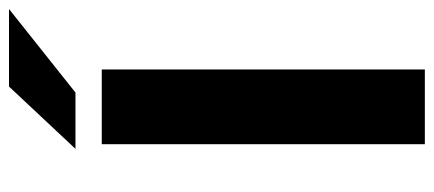

<svg xmlns="http://www.w3.org/2000/svg" viewBox="-282 -658 941 416"><g transform="rotate(-90 188.0 -450.5)"><path d="M83 -700H245V0H83ZM208 -901H376L195 -757H73Z"/></g></svg>

Font: APTA Sans Regular
Style: Bold Italic
Weight: 700
Version: Version 7.200